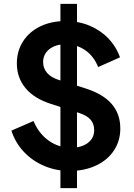

<svg xmlns="http://www.w3.org/2000/svg" viewBox="-20 -865 687 985"><path d="M38.5 -194.8 151.8 -244.2Q179 -179.8 229.9 -143.5Q280.8 -107.2 345 -107.2Q398.2 -107.2 430.8 -131.9Q463.2 -156.5 463.2 -197.5Q463.2 -230.2 444 -251.8Q424.8 -273.2 384.8 -285.8L241.8 -331.8Q155.5 -359.2 111 -412.8Q66.5 -466.2 66.5 -540Q66.5 -603.2 98.1 -652.6Q129.8 -702 186.2 -729.5Q242.8 -757 315.8 -757Q382 -757 438.4 -733.8Q494.8 -710.5 535.2 -668.5Q575.8 -626.5 595.5 -570.8L483.5 -521Q461.8 -576.2 417.8 -607Q373.8 -637.8 316 -637.8Q264.5 -637.8 232.9 -612.5Q201.2 -587.2 201.2 -546Q201.2 -514.8 221.5 -491.1Q241.8 -467.5 281.8 -454.8L418.5 -411.5Q508.2 -383 552.8 -331.9Q597.2 -280.8 597.2 -206Q597.2 -142.5 564.5 -93Q531.8 -43.5 472.6 -15.8Q413.5 12 337.5 12Q267.8 12 207 -13.8Q146.2 -39.5 102.4 -86.1Q58.5 -132.8 38.5 -194.8ZM290 -845H375V100H290Z"/></svg>

Font: Trafiko Sans Variable
Style: Regular
Weight: 400
Designer: Gumpita Rahayu / Trafiko
Foundry: Tokotype / Trafiko
Version: Version 0.001;FEAKit 1.0